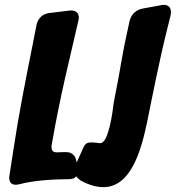

<svg xmlns="http://www.w3.org/2000/svg" viewBox="-20 -773 727 794"><path d="M60 -11C118 -27 205 -32 264 -32C280 -32 290 -36 295 -44C300 -37 307 -31 314 -26C342 -11 375 1 407 1C523 1 564 -154 588 -266C609 -370 639 -523 671 -651L684 -703C686 -711 687 -718 687 -723C687 -742 676 -753 657 -753C652 -753 645 -752 638 -750L572 -738C544 -734 523 -714 516 -687L495 -589L486 -541C475 -476 463 -412 450 -347C447 -319 430 -181 395 -181C390 -181 387 -181 384 -182C373 -183 366 -184 359 -184C347 -184 334 -184 325 -163L297 -101L296 -106C293 -129 277 -144 254 -144H243L217 -143C197 -143 193 -150 193 -169L208 -253C224 -337 244 -430 263 -510L304 -687C305 -692 306 -696 306 -700C306 -721 292 -730 272 -730L267 -729H265L183 -719C156 -715 138 -699 131 -670L113 -578C85 -437 57 -298 36 -157L19 -47V-45L18 -40C18 -19 27 -9 46 -9C49 -9 53 -10 60 -11Z"/></svg>

Font: Bangerz
Style: Bold
Weight: 700
Designer: vernon adams
Foundry: Vernon Adams
Version: Version 2.10;December 28, 2023;FontCreator 13.0.0.2683 64-bi